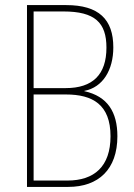

<svg xmlns="http://www.w3.org/2000/svg" viewBox="-20 -734 525 754"><path d="M240 -714H86V0H248C367 0 441 -69 441 -199C441 -293 403 -356 311 -376V-377C384 -391 425 -459 425 -548C425 -658 368 -714 240 -714ZM238 -388H112V-689H229C353 -689 398 -645 398 -547C398 -441 344 -388 238 -388ZM112 -363H239C344 -363 414 -323 414 -199C414 -80 350 -25 245 -25H112Z"/></svg>

Font: Noto Sans Myanmar UI Condensed Thin
Style: Regular
Weight: 100
Width: 3
Designer: Monotype Design Team
Foundry: Monotype Imaging Inc.
Version: Version 2.103